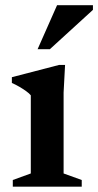

<svg xmlns="http://www.w3.org/2000/svg" viewBox="-20 -700 368 720"><path d="M224 -456.5 218.5 -353V-49.5L286.5 -25V0H28V-25L95.5 -49.5V-342.5Q89.5 -350 78 -358.2Q66.5 -366.5 52.8 -374.5Q39 -382.5 24.5 -389V-410.5L201.5 -456.5ZM121 -515.5 194 -680.5H328.5V-663L167 -515.5Z"/></svg>

Font: Newsreader 16pt SemiBold
Style: Regular
Weight: 600
Designer: Hugues Gentile
Foundry: Production Type
Version: Version 1.003